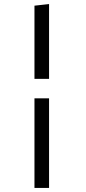

<svg xmlns="http://www.w3.org/2000/svg" viewBox="-20 -709 422 947"><path d="M150 218V-224H222V218ZM150 -320V-681L222 -689V-320Z"/></svg>

Font: Balthazar
Style: Regular
Weight: 400
Designer: Dario Manuel Muhafara
Foundry: Dario Manuel Muhafara
Version: Version 1.000